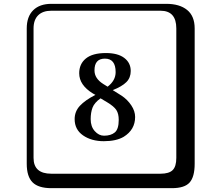

<svg xmlns="http://www.w3.org/2000/svg" viewBox="-20 -774 1140 1006"><path d="M249 -717.8Q204.1 -717.8 179.9 -693.8Q155.8 -669.9 155.8 -625V53.2Q155.8 136.2 249 136.2H820.8Q865.7 136.2 884.8 117.2Q903.8 98.1 903.8 53.2V-625Q903.8 -717.8 820.8 -717.8ZM1000 84Q1000 152.8 973.4 182.4Q946.8 211.9 880.9 211.9H249Q181.2 211.9 150.6 181.4Q120.1 150.9 120.1 84V-625Q120.1 -687 154.1 -720.5Q188 -753.9 249 -753.9H851.1Q920.9 -753.9 960.4 -721.9Q1000 -689.9 1000 -625ZM529.8 -466.8Q474.6 -466.8 475.1 -404.8Q475.1 -362.8 521 -334L543.9 -319.8Q585.9 -352.1 585.9 -396Q585.9 -466.8 529.8 -466.8ZM665 -401.9Q665 -366.7 642.1 -343.8Q619.1 -320.8 570.8 -301.8L618.2 -272Q647.9 -252 668 -221.9Q688 -191.9 688 -161.1Q688 -94.2 627.9 -57.1Q588.9 -34.2 523.9 -34.2Q459 -34.2 415 -64.7Q371.1 -95.2 371.1 -149.9Q371.1 -189.9 398.4 -219.5Q425.8 -249 480 -276.9L466.8 -284.2Q395 -328.1 395 -390.1Q395 -439 429.9 -467.5Q464.8 -496.1 535.2 -496.1Q597.2 -496.1 631.1 -470.5Q665 -444.8 665 -401.9ZM524.9 -63Q561 -63 581.5 -80.1Q602.1 -97.2 602.1 -146Q602.1 -178.2 589.6 -197.5Q577.1 -216.8 542 -237.8L506.8 -258.8Q474.6 -235.8 464.8 -210Q455.1 -184.1 455.1 -149.9Q455.1 -110.8 476.6 -86.9Q498 -63 524.9 -63Z"/></svg>

Font: Linux Biolinum Keyboard O
Style: Regular
Weight: 700
Designer: Philipp H. Poll
Foundry: Philipp H. Poll
Version: Version 0.6.1